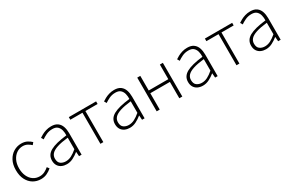

<svg xmlns="http://www.w3.org/2000/svg" viewBox="112 -1572 3933 2615"><g transform="rotate(-30 2078.5 -265.0)"><path d="M297 13Q229 13 175 -19.5Q121 -52 89 -114Q57 -176 57 -264Q57 -353 91 -415.5Q125 -478 180 -510.5Q235 -543 299 -543Q353 -543 390.5 -523Q428 -503 454 -478L427 -445Q401 -469 370 -485.5Q339 -502 300 -502Q246 -502 202 -471.5Q158 -441 132.5 -388Q107 -335 107 -264Q107 -194 131.5 -141Q156 -88 199 -58.5Q242 -29 300 -29Q342 -29 378 -47Q414 -65 442 -90L467 -57Q433 -27 390.5 -7Q348 13 297 13Z M702 13Q660 13 625 -2.5Q590 -18 569 -50.5Q548 -83 548 -132Q548 -220 630.5 -266Q713 -312 890 -332Q892 -374 882.5 -412.5Q873 -451 846 -476.5Q819 -502 766 -502Q711 -502 667 -480.5Q623 -459 595 -439L574 -475Q593 -488 622 -504Q651 -520 689 -531.5Q727 -543 770 -543Q833 -543 870 -515.5Q907 -488 922.5 -442Q938 -396 938 -340V0H898L893 -69H890Q850 -36 802 -11.5Q754 13 702 13ZM709 -28Q755 -28 798 -50Q841 -72 890 -114V-295Q781 -283 716.5 -261.5Q652 -240 624 -208.5Q596 -177 596 -134Q596 -76 629.5 -52Q663 -28 709 -28Z M1234 0V-489H1043V-530H1472V-489H1280V0Z M1693 13Q1651 13 1616 -2.5Q1581 -18 1560 -50.5Q1539 -83 1539 -132Q1539 -220 1621.5 -266Q1704 -312 1881 -332Q1883 -374 1873.5 -412.5Q1864 -451 1837 -476.5Q1810 -502 1757 -502Q1702 -502 1658 -480.5Q1614 -459 1586 -439L1565 -475Q1584 -488 1613 -504Q1642 -520 1680 -531.5Q1718 -543 1761 -543Q1824 -543 1861 -515.5Q1898 -488 1913.5 -442Q1929 -396 1929 -340V0H1889L1884 -69H1881Q1841 -36 1793 -11.5Q1745 13 1693 13ZM1700 -28Q1746 -28 1789 -50Q1832 -72 1881 -114V-295Q1772 -283 1707.5 -261.5Q1643 -240 1615 -208.5Q1587 -177 1587 -134Q1587 -76 1620.5 -52Q1654 -28 1700 -28Z M2119 0V-530H2167V-300H2475V-530H2522V0H2475V-257H2167V0Z M2842 13Q2800 13 2765 -2.5Q2730 -18 2709 -50.5Q2688 -83 2688 -132Q2688 -220 2770.5 -266Q2853 -312 3030 -332Q3032 -374 3022.5 -412.5Q3013 -451 2986 -476.5Q2959 -502 2906 -502Q2851 -502 2807 -480.5Q2763 -459 2735 -439L2714 -475Q2733 -488 2762 -504Q2791 -520 2829 -531.5Q2867 -543 2910 -543Q2973 -543 3010 -515.5Q3047 -488 3062.5 -442Q3078 -396 3078 -340V0H3038L3033 -69H3030Q2990 -36 2942 -11.5Q2894 13 2842 13ZM2849 -28Q2895 -28 2938 -50Q2981 -72 3030 -114V-295Q2921 -283 2856.5 -261.5Q2792 -240 2764 -208.5Q2736 -177 2736 -134Q2736 -76 2769.5 -52Q2803 -28 2849 -28Z M3374 0V-489H3183V-530H3612V-489H3420V0Z M3833 13Q3791 13 3756 -2.5Q3721 -18 3700 -50.5Q3679 -83 3679 -132Q3679 -220 3761.5 -266Q3844 -312 4021 -332Q4023 -374 4013.5 -412.5Q4004 -451 3977 -476.5Q3950 -502 3897 -502Q3842 -502 3798 -480.5Q3754 -459 3726 -439L3705 -475Q3724 -488 3753 -504Q3782 -520 3820 -531.5Q3858 -543 3901 -543Q3964 -543 4001 -515.5Q4038 -488 4053.5 -442Q4069 -396 4069 -340V0H4029L4024 -69H4021Q3981 -36 3933 -11.5Q3885 13 3833 13ZM3840 -28Q3886 -28 3929 -50Q3972 -72 4021 -114V-295Q3912 -283 3847.5 -261.5Q3783 -240 3755 -208.5Q3727 -177 3727 -134Q3727 -76 3760.5 -52Q3794 -28 3840 -28Z"/></g></svg>

Font: Noto Sans KR ExtraLight
Style: Regular
Weight: 250
Designer: Ryoko NISHIZUKA  (kana, bopomofo & ideographs); Paul D. Hunt (Latin, Greek & Cyrillic); Sandoll Communications , Soo-you
Foundry: Adobe
Version: Version 2.004-H2;hotconv 1.0.118;makeotfexe 2.5.65603